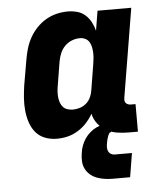

<svg xmlns="http://www.w3.org/2000/svg" viewBox="-53 -584 706 833"><g transform="rotate(-5 300.0 -168.0)"><path d="M178 8Q151 8 126.5 -1.5Q102 -11 86 -30.5Q70 -50 62 -75Q54 -100 51.5 -126.5Q49 -153 51 -180.5Q53 -208 57 -235L76 -345Q80 -369 87 -393Q94 -417 106.5 -439.5Q119 -462 137 -481Q155 -500 177 -513Q199 -526 223.5 -532Q248 -538 273 -538Q294 -538 314 -532.5Q334 -527 349 -513.5Q364 -500 373.5 -482Q383 -464 388 -444L402 -530H549L485 -144Q484 -137 484.5 -131Q485 -125 489 -120.5Q493 -116 499 -114Q505 -112 511 -112H531V8H491Q465 8 440 4Q415 0 393.5 -12Q372 -24 357 -43.5Q342 -63 337 -87Q325 -66 308 -47.5Q291 -29 269.5 -16Q248 -3 225 2.5Q202 8 178 8ZM259 -112Q274 -112 289.5 -117Q305 -122 317 -132.5Q329 -143 336 -158Q343 -173 345 -188L363 -298Q365 -311 366.5 -324Q368 -337 367.5 -349.5Q367 -362 364.5 -374.5Q362 -387 356 -397Q350 -407 339 -412.5Q328 -418 315 -418Q297 -418 279.5 -411Q262 -404 249 -390.5Q236 -377 229 -360Q222 -343 219 -326L201 -216Q199 -204 198.5 -191.5Q198 -179 199.5 -167.5Q201 -156 205 -145.5Q209 -135 216.5 -127Q224 -119 235.5 -115.5Q247 -112 259 -112ZM405 202Q387 202 369.5 199.5Q352 197 336 191Q320 185 307 174Q294 163 286.5 148Q279 133 278 115.5Q277 98 280 80Q282 63 288 47Q294 31 303.5 17Q313 3 326.5 -8.5Q340 -20 355.5 -27Q371 -34 387.5 -37Q404 -40 420 -40L414 0Q409 0 406.5 4Q404 8 402 12.5Q400 17 399 21Q398 25 396.5 29Q395 33 394.5 37.5Q394 42 393 46Q391 55 391 64.5Q391 74 394.5 81.5Q398 89 405.5 93.5Q413 98 422 98H497L480 202Z"/></g></svg>

Font: Iosevka Curly Slab HvEx
Style: Italic
Weight: 900
Width: 7
Italic angle: -9°
Monospace: yes
Designer: Belleve Invis
Foundry: Belleve Invis
Version: Version 11.1.0; ttfautohint (v1.8.3)